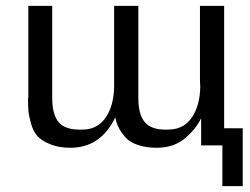

<svg xmlns="http://www.w3.org/2000/svg" viewBox="-20 -492 848 651"><path d="M734 1H662V-91Q644 -54 606.5 -22.5Q569 9 511 9Q475 9 447.5 -0.5Q420 -10 406.5 -25Q393 -40 385.5 -53.5Q378 -67 374 -80L371 -94Q321 9 219 9Q179 9 150 -3Q121 -15 107 -30.5Q93 -46 85.5 -72Q78 -98 76.5 -115Q75 -132 75 -158L76 -160V-162V-472H157V-159Q157 -80 202 -61Q227 -50 268 -53Q314 -56 340 -96Q366 -136 367 -198V-472H449V-159Q449 -80 494 -61Q518 -50 559 -53Q606 -56 632 -96Q658 -136 659 -198Q659 -202 658.5 -207Q658 -212 658 -216V-472H740V-57H803V139H734Z"/></svg>

Font: Coval
Style: Light
Weight: 300
Foundry: Context Ltd
Version: Version 001.000